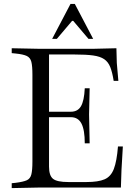

<svg xmlns="http://www.w3.org/2000/svg" viewBox="-20 -960 689 983"><path d="M40 3V-22L60 -24Q99 -29 117 -37Q135 -45 140.5 -67Q146 -89 146 -133V-577Q146 -622 140.5 -643.5Q135 -665 117 -673.5Q99 -682 60 -686L40 -688V-713L188 -710H451L576 -713L578 -638L586 -546H562Q555 -590 544.5 -616.5Q534 -643 513.5 -657Q493 -671 457 -676Q421 -681 363 -681H231V-107Q231 -61 251.5 -44.5Q272 -28 330 -28H423Q483 -28 515.5 -42Q548 -56 563 -95.5Q578 -135 584 -210H609L602 -90L599 0H188ZM414 -226Q414 -295 397 -327.5Q380 -360 343 -360H225V-388H343Q378 -388 394.5 -416Q411 -444 414 -508H439L436 -374L439 -226ZM247 -761 341 -940H363L457 -761H433L355 -853H349L271 -761Z"/></svg>

Font: Baskervville SC
Style: Regular
Weight: 400
Designer: Alexis Faudot, Rémi Forte, Morgane Pierson, Rafael Ribas, Tanguy Vanlaeys, Rosalie Wagner, Thomas Huot-Marchand
Foundry: ANRT
Version: Version 1.100